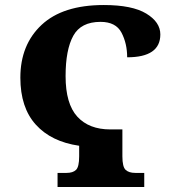

<svg xmlns="http://www.w3.org/2000/svg" viewBox="-20 -744 691 764"><path d="M209 0H554V-56H518Q493 -56 480 -68Q467 -80 467 -122V-229H419Q334 -229 287.5 -280Q241 -331 241 -441Q241 -546 271.5 -601.5Q302 -657 380 -657Q441 -657 463.5 -614Q486 -571 486 -516Q618 -516 618 -607Q618 -656 562 -690Q506 -724 393 -724Q230 -724 145.5 -645Q61 -566 61 -435Q61 -316 122.5 -248Q184 -180 295 -164V-122Q295 -80 282.5 -68Q270 -56 245 -56H209Z"/></svg>

Font: Noto Serif SemiCondensed Extra
Style: Regular
Weight: 800
Width: 4
Designer: Monotype Design Team
Foundry: Monotype Imaging Inc.
Version: Version 1.002